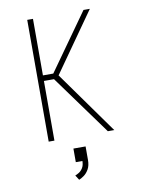

<svg xmlns="http://www.w3.org/2000/svg" viewBox="-100 -772 850 1087"><g transform="rotate(-10 325.0 -229.0)"><path d="M133 0V-700H166V-375H225.5L456.5 -700H493L244 -346.5V-372.5L510 0H473L224 -343H166V0ZM265.5 242.5 248 215Q256.5 212 269.2 204.5Q282 197 292 181.2Q302 165.5 302 138.5L334 141Q334 173 322 194Q310 215 293.8 226.5Q277.5 238 265.5 242.5ZM264 141V63H334V141Z"/></g></svg>

Font: Trispace Thin Thin
Style: Regular
Weight: 250
Version: Version 1.210